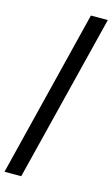

<svg xmlns="http://www.w3.org/2000/svg" viewBox="-145 -791 616 1053"><g transform="rotate(15 163.0 -265.0)"><path d="M-3 210 233 -740H329L92 210Z"/></g></svg>

Font: Georama Condensed SemiBold
Style: Regular
Weight: 600
Width: 3
Designer: Jean-Baptiste Levee
Foundry: Production Type
Version: Version 1.000